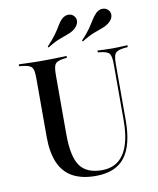

<svg xmlns="http://www.w3.org/2000/svg" viewBox="-86 -828 746 907"><g transform="rotate(-10 287.0 -374.5)"><path d="M103.2 -369.4V-492.7Q103.2 -519.4 99.2 -532.7Q95.2 -546 83.5 -552Q71.8 -558.1 49.2 -560.5L33.1 -562.1V-571Q44.4 -571 60.5 -570.2Q76.6 -569.4 97.2 -569Q117.7 -568.5 140.3 -568.5H149.2H158.9Q181.5 -568.5 200.8 -569Q220.2 -569.4 235.9 -570.2Q251.6 -571 262.1 -571V-562.1L247.6 -560.5Q215.3 -556.5 206 -544Q196.8 -531.5 196.8 -492.7V-369.4ZM300 11.3Q233.9 11.3 189.9 -12.9Q146 -37.1 124.6 -86.7Q103.2 -136.3 103.2 -211.3V-369.4H196.8V-206.5Q196.8 -100.8 228.2 -55.6Q259.7 -10.5 333.9 -10.5Q404 -10.5 439.5 -64.9Q475 -119.4 475 -225V-369.4H484.7V-224.2Q484.7 -104 440.3 -46.4Q396 11.3 300 11.3ZM475 -369.4V-492.7Q475 -531.5 466.1 -544Q457.3 -556.5 424.2 -560.5L410.5 -562.1V-571Q421 -570.2 439.1 -569.4Q457.3 -568.5 479 -568.5Q495.2 -568.5 509.3 -569Q523.4 -569.4 535.1 -570.2Q546.8 -571 554 -571V-562.1L537.1 -560.5Q514.5 -558.1 503.2 -551.6Q491.9 -545.2 488.3 -531.9Q484.7 -518.5 484.7 -492.7V-369.4ZM350 -625 346.8 -629.8Q375 -659.7 389.5 -681Q404 -702.4 413.7 -718.5Q423.4 -734.7 437.1 -748.4Q453.2 -762.1 470.2 -760.9Q487.1 -759.7 496.8 -747.6Q506.5 -735.5 503.6 -719.8Q500.8 -704 484.7 -690.3Q470.2 -678.2 452 -671.8Q433.9 -665.3 409.3 -656Q384.7 -646.8 350 -625ZM185.5 -625 182.3 -629.8Q210.5 -659.7 226.2 -681.9Q241.9 -704 251.6 -721Q261.3 -737.9 272.6 -748.4Q288.7 -762.1 305.6 -761.3Q322.6 -760.5 332.3 -747.6Q341.9 -735.5 338.7 -719.8Q335.5 -704 320.2 -690.3Q305.6 -678.2 287.9 -671.8Q270.2 -665.3 245.2 -656Q220.2 -646.8 185.5 -625Z"/></g></svg>

Font: Playfair 144pt SemiCondensed Medium
Style: Regular
Weight: 500
Width: 4
Designer: Claus Eggers Sørensen
Foundry: Claus Eggers Sørensen
Version: Version 2.203